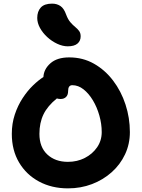

<svg xmlns="http://www.w3.org/2000/svg" viewBox="-20 -1027 780 1057"><path d="M354 10Q265 10 195 -27.5Q125 -65 85 -132.5Q45 -200 45 -290Q45 -347 61.5 -396.5Q78 -446 104.5 -486.5Q131 -527 161.5 -556.5Q192 -586 219 -603Q221 -646 257.5 -678.5Q294 -711 361 -711Q436 -711 497 -676.5Q558 -642 602.5 -583.5Q647 -525 671 -451.5Q695 -378 695 -300Q695 -234 668.5 -177.5Q642 -121 595 -79Q548 -37 486.5 -13.5Q425 10 354 10ZM197 -290Q197 -217 240.5 -176.5Q284 -136 354 -136Q405 -136 447 -157.5Q489 -179 514.5 -216Q540 -253 540 -300Q540 -345 527 -391Q514 -437 491.5 -474.5Q469 -512 440 -535Q411 -558 378 -558Q355 -558 355 -526Q355 -504 343.5 -493Q332 -482 314 -482Q303 -482 293 -485Q242 -444 219.5 -397.5Q197 -351 197 -290ZM353 -772Q325 -772 295 -786Q265 -800 240 -823Q215 -846 200 -873.5Q185 -901 185 -928Q185 -964 204.5 -985.5Q224 -1007 267 -1007Q293 -1007 312.5 -994Q332 -981 344 -947Q354 -920 367.5 -904.5Q381 -889 394 -878.5Q407 -868 415.5 -856.5Q424 -845 424 -827Q424 -802 406.5 -787Q389 -772 353 -772Z"/></svg>

Font: Shantell Sans Normal
Style: Bold
Weight: 700
Designer: Stephen Nixon, Anya Danilova, Shantell Martin
Foundry: Arrow Type
Version: Version 1.009;[a7da0bfa3]